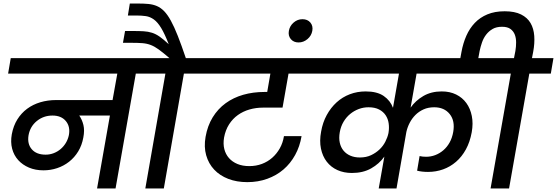

<svg xmlns="http://www.w3.org/2000/svg" viewBox="-20 -1070 3162 1090"><path d="M239 -192Q263 -192 285 -200.5Q307 -209 324.5 -224Q342 -239 354 -259Q366 -279 371 -303Q380 -351 354 -382.5Q328 -414 278 -414Q227 -414 189 -383Q151 -352 142 -302Q134 -253 160.5 -222.5Q187 -192 239 -192ZM41 -740H888L873 -652H751L636 0H531L604 -414H430Q446 -391 453.5 -360.5Q461 -330 453 -289Q445 -245 424 -210.5Q403 -176 372.5 -152Q342 -128 304.5 -115.5Q267 -103 227 -103Q181 -103 144.5 -118.5Q108 -134 83.5 -161Q59 -188 49 -225.5Q39 -263 47 -308Q56 -356 78.5 -392Q101 -428 134 -452.5Q167 -477 209 -489.5Q251 -502 299 -502H619L646 -652H26Z M805 0 919 -652H797L813 -740H942Q906 -771 882 -788.5Q858 -806 836 -814.5Q814 -823 788.5 -825Q763 -827 723 -827H678L690 -894H733Q770 -894 795.5 -892.5Q821 -891 843 -884Q865 -877 887 -861.5Q909 -846 938 -819Q915 -878 895 -911Q875 -944 853.5 -959.5Q832 -975 808 -978.5Q784 -982 753 -982H706L717 -1050H762Q796 -1050 822.5 -1047.5Q849 -1045 871 -1035.5Q893 -1026 912 -1006.5Q931 -987 950 -952.5Q969 -918 989.5 -866Q1010 -814 1035 -740H1162L1146 -652H1024L910 0Z M1139 -740H1835L1819 -652H1618L1584 -459H1473Q1433 -459 1396.5 -448.5Q1360 -438 1330.5 -417Q1301 -396 1280.5 -364Q1260 -332 1252 -289Q1246 -253 1253.5 -223.5Q1261 -194 1280 -172.5Q1299 -151 1328 -139Q1357 -127 1395 -127Q1434 -127 1467 -139.5Q1500 -152 1525.5 -174.5Q1551 -197 1568.5 -228Q1586 -259 1592 -297H1692Q1682 -238 1655.5 -190Q1629 -142 1589.5 -108Q1550 -74 1497.5 -55Q1445 -36 1384 -36Q1324 -36 1276 -54.5Q1228 -73 1196 -107Q1164 -141 1150.5 -188.5Q1137 -236 1147 -293Q1158 -356 1187.5 -404Q1217 -452 1261 -484Q1305 -516 1361 -532Q1417 -548 1482 -548H1497L1515 -652H1123Z M1675 -829Q1647 -829 1631 -848Q1615 -867 1620 -895Q1625 -923 1647 -942Q1669 -961 1697 -961Q1726 -961 1742 -942Q1758 -923 1753 -895Q1748 -867 1725.5 -848Q1703 -829 1675 -829Z M2162 -181Q2133 -140 2087 -114Q2041 -88 1978 -88Q1932 -88 1895.5 -104.5Q1859 -121 1835 -152Q1811 -183 1802 -226.5Q1793 -270 1803 -323Q1812 -375 1835 -417Q1858 -459 1891 -489Q1924 -519 1966 -535Q2008 -551 2056 -551Q2121 -551 2158.5 -525Q2196 -499 2211 -458L2245 -652H1772L1787 -740H2820L2805 -652H2345L2311 -459Q2339 -499 2383.5 -525Q2428 -551 2488 -551Q2534 -551 2569.5 -533.5Q2605 -516 2627.5 -485Q2650 -454 2658.5 -411.5Q2667 -369 2658 -319Q2648 -264 2625 -222Q2602 -180 2569 -151.5Q2536 -123 2495.5 -108.5Q2455 -94 2410 -94Q2375 -94 2348 -101L2362 -184Q2370 -182 2379.5 -181Q2389 -180 2399 -180Q2426 -180 2451 -189.5Q2476 -199 2497 -217Q2518 -235 2532.5 -261Q2547 -287 2553 -321Q2564 -384 2533 -422.5Q2502 -461 2445 -461Q2411 -461 2384.5 -449Q2358 -437 2338.5 -417.5Q2319 -398 2306 -373Q2293 -348 2287 -321L2231 0H2130ZM2023 -176Q2059 -176 2086.5 -189Q2114 -202 2134.5 -221.5Q2155 -241 2167.5 -265.5Q2180 -290 2185 -313L2186 -319Q2190 -344 2186.5 -369.5Q2183 -395 2169.5 -415.5Q2156 -436 2132 -448.5Q2108 -461 2072 -461Q2043 -461 2016.5 -451Q1990 -441 1968 -423Q1946 -405 1930.5 -379Q1915 -353 1909 -320Q1903 -286 1909 -259.5Q1915 -233 1930.5 -214.5Q1946 -196 1969.5 -186Q1993 -176 2023 -176Z M2600 -776Q2609 -825 2627.5 -867Q2646 -909 2675.5 -940Q2705 -971 2747 -988.5Q2789 -1006 2845 -1006Q2902 -1006 2938 -988Q2974 -970 2992 -939Q3010 -908 3013 -866Q3016 -824 3007 -776L3000 -740H3122L3107 -652H2985L2870 0H2765L2880 -652H2758L2773 -740H2898L2906 -781Q2910 -805 2910 -829.5Q2910 -854 2902.5 -873.5Q2895 -893 2878 -905.5Q2861 -918 2830 -918Q2798 -918 2776.5 -905.5Q2755 -893 2740 -873.5Q2725 -854 2716.5 -829.5Q2708 -805 2703 -781L2691 -716H2589Z"/></svg>

Font: SVN-Poppins Medium
Style: Italic
Weight: 500
Italic angle: -10°
Designer: Ninad Kale (Devanagari), Jonny Pinhorn (Latin)
Foundry: Indian Type Foundry
Version: Version 3.002 2017; ttfautohint (v1.8.3)